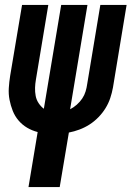

<svg xmlns="http://www.w3.org/2000/svg" viewBox="-20 -540 540 775"><path d="M95 215 132 -7Q109 -13 89.5 -24.5Q70 -36 55 -53.5Q40 -71 31.5 -92.5Q23 -114 18.5 -137Q14 -160 15.5 -184.5Q17 -209 21 -234L69 -520H175L125 -219Q122 -202 121.5 -185.5Q121 -169 124 -153Q127 -137 136 -123.5Q145 -110 157 -101L227 -520H333L263 -99Q277 -106 290 -117.5Q303 -129 312 -142.5Q321 -156 325.5 -171Q330 -186 332 -201L385 -520H491L436 -187Q432 -165 425 -144Q418 -123 406 -103.5Q394 -84 377.5 -67Q361 -50 341.5 -37.5Q322 -25 300.5 -17Q279 -9 258 -5L221 215Z"/></svg>

Font: Iosevka Extrabold
Style: Italic
Weight: 800
Italic angle: -9°
Monospace: yes
Designer: Belleve Invis
Foundry: Belleve Invis
Version: Version 32.5.0; ttfautohint (v1.8.4)